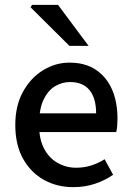

<svg xmlns="http://www.w3.org/2000/svg" viewBox="-20 -759 541 791"><path d="M282 12Q214 12 160 -18.5Q106 -49 74.5 -106Q43 -163 43 -244Q43 -324 75 -381.5Q107 -439 158 -470Q209 -501 266 -501Q331 -501 375 -471.5Q419 -442 441.5 -390.5Q464 -339 464 -270Q464 -256 463 -242Q462 -228 459 -215H115V-292H376Q376 -354 349 -387.5Q322 -421 268 -421Q237 -421 208 -404.5Q179 -388 160 -349.5Q141 -311 141 -245Q141 -185 162 -146Q183 -107 218 -87.5Q253 -68 293 -68Q327 -68 356.5 -77.5Q386 -87 411 -103L446 -39Q413 -16 371.5 -2Q330 12 282 12ZM266 -570 106 -729 112 -739H219L345 -570Z"/></svg>

Font: Source Sans 3 Medium
Style: Regular
Weight: 500
Designer: Paul D. Hunt
Foundry: Adobe
Version: Version 3.052;hotconv 1.1.0;makeotfexe 2.6.0